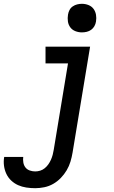

<svg xmlns="http://www.w3.org/2000/svg" viewBox="-78 -775 598 1008"><path d="M107 213Q83 213 60 209.5Q37 206 17 197Q-3 188 -19 173Q-35 158 -44.5 138Q-54 118 -57 95Q-60 72 -56 49Q-56 49 -56 49Q-56 49 -56 49H44Q44 49 44 49Q44 49 44 49Q42 63 44.5 78Q47 93 55.5 104Q64 115 78 120Q92 125 107 125Q120 125 133 121Q146 117 157 108Q168 99 176 87.5Q184 76 189.5 63.5Q195 51 198.5 38Q202 25 204 12L279 -442H161V-530H395L303 26Q299 50 292 73.5Q285 97 272 119Q259 141 241 159.5Q223 178 201 190.5Q179 203 154.5 208Q130 213 107 213ZM352 -605Q334 -605 317.5 -611.5Q301 -618 291 -631.5Q281 -645 278.5 -662.5Q276 -680 279 -698Q281 -711 287 -722.5Q293 -734 304 -741.5Q315 -749 327.5 -752Q340 -755 352 -755Q370 -755 386.5 -748.5Q403 -742 413 -728.5Q423 -715 426 -697.5Q429 -680 426 -662Q424 -649 417.5 -637.5Q411 -626 400.5 -618.5Q390 -611 377.5 -608Q365 -605 352 -605Z"/></svg>

Font: Iosevka Curly Semibold Oblique
Style: Regular
Weight: 600
Italic angle: -9°
Monospace: yes
Designer: Belleve Invis
Foundry: Belleve Invis
Version: Version 11.1.0; ttfautohint (v1.8.3)